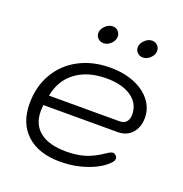

<svg xmlns="http://www.w3.org/2000/svg" viewBox="-126 -803 884 925"><g transform="rotate(20 315.5 -341.0)"><path d="M47 -205Q47 -292 86 -359Q125 -426 195 -463Q265 -500 355 -500Q424 -500 478 -478Q532 -456 562.5 -417Q593 -378 593 -329Q593 -280 565.5 -250Q538 -220 493 -220H112Q110 -198 110 -189Q110 -120 156.5 -83.5Q203 -47 291 -47Q346 -47 388.5 -60.5Q431 -74 476 -105Q496 -119 507 -119Q514 -119 520 -113Q529 -106 529 -96Q529 -85 516 -72Q481 -36 416.5 -13.5Q352 9 280 9Q170 9 108.5 -47.5Q47 -104 47 -205ZM484 -272Q506 -272 518 -285.5Q530 -299 530 -323Q530 -379 483 -412Q436 -445 355 -445Q260 -445 198.5 -399.5Q137 -354 122 -272ZM242 -637Q242 -657 259.5 -674Q277 -691 298 -691Q314 -691 325 -679.5Q336 -668 336 -652Q336 -632 319 -615.5Q302 -599 282 -599Q265 -599 253.5 -610Q242 -621 242 -637ZM444 -637Q444 -657 461.5 -674Q479 -691 500 -691Q516 -691 527 -679.5Q538 -668 538 -652Q538 -632 521 -615.5Q504 -599 483 -599Q467 -599 455.5 -610Q444 -621 444 -637Z"/></g></svg>

Font: Kodchasan Light
Style: Italic
Weight: 300
Italic angle: -10°
Version: Version 1.000; ttfautohint (v1.6)